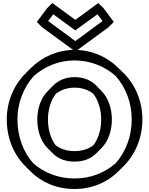

<svg xmlns="http://www.w3.org/2000/svg" viewBox="-20 -1207 992 1277"><path d="M228 -413C228 -341 249 -269 296 -222L331 -187C365 -153 412 -132 476 -132C539 -132 586 -153 620 -187L655 -222C702 -269 724 -341 724 -413C724 -484 701 -556 654 -603L619 -639L618 -640C583 -674 537 -694 476 -694C415 -694 368 -672 334 -638L299 -603L298 -602C251 -554 228 -484 228 -413ZM299 -413C299 -475 316 -537 352 -584C384 -608 425 -624 476 -624C527 -624 567 -609 600 -584C635 -539 653 -476 653 -413C653 -350 637 -288 601 -241C570 -217 528 -202 476 -202C423 -202 382 -217 350 -241C315 -287 299 -350 299 -413ZM96 -413C96 -525 138 -626 204 -701C278 -766 372 -805 476 -805C580 -805 677 -766 749 -702C816 -626 856 -526 856 -413C856 -299 816 -197 750 -122C678 -58 583 -20 476 -20C367 -20 271 -59 201 -121C134 -197 96 -299 96 -413ZM25 -413C25 -290 70 -181 147 -103L148 -102L183 -67C256 6 357 50 476 50C592 50 694 6 768 -68L803 -103C880 -180 927 -290 927 -413C927 -535 880 -643 803 -720L767 -755C692 -830 589 -875 476 -875C364 -875 262 -830 186 -755L185 -754L150 -719C73 -642 25 -534 25 -413ZM662 -1067 481 -934 300 -1067 334 -1112 481 -1005 628 -1112ZM702 -1026 737 -1061 669 -1152 634 -1187 481 -1075 328 -1187 293 -1152 225 -1061 260 -1026 481 -864Z"/></svg>

Font: Hussar Press
Style: Bold
Weight: 700
Foundry: Cannot Into Space Fonts
Version: Version 1.43